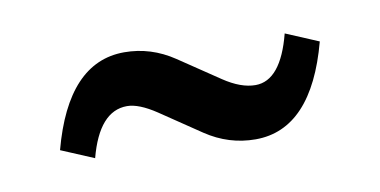

<svg xmlns="http://www.w3.org/2000/svg" viewBox="-35 -534 677 342"><g transform="rotate(-10 303.0 -363.5)"><path d="M488.8 -443.4 547.9 -418.5Q507.3 -266.6 405.3 -266.6Q356.9 -266.6 315.4 -294.4L242.2 -343.8Q210.9 -364.7 189.5 -364.7Q139.2 -364.7 117.7 -283.2L58.6 -308.1Q99.1 -460 201.2 -460Q249.5 -460 291 -432.1L364.3 -382.8Q395.5 -361.8 421.9 -361.8Q467.8 -361.8 488.8 -443.4Z"/></g></svg>

Font: Berenika
Style: Bold
Weight: 700
Designer: Wojciech Kalinowski "wmk69" (wmk69@o2.pl)
Foundry: Wojciech Kalinowski "wmk69" (wmk69@o2.pl)
Version: Version 3.1.0; 2021-05-14